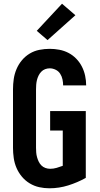

<svg xmlns="http://www.w3.org/2000/svg" viewBox="-20 -1006 540 1034"><path d="M246 8Q218 8 191 2Q164 -4 140 -18.5Q116 -33 98 -54.5Q80 -76 69 -101.5Q58 -127 54 -155Q50 -183 50 -210V-525Q50 -553 54 -580.5Q58 -608 69 -634Q80 -660 98 -681.5Q116 -703 140 -717.5Q164 -732 192 -737.5Q220 -743 248 -743Q274 -743 300 -738Q326 -733 349 -721Q372 -709 390.5 -690Q409 -671 421 -647.5Q433 -624 438.5 -598Q444 -572 444 -546H320Q320 -562 316.5 -578.5Q313 -595 304 -609Q295 -623 279.5 -630.5Q264 -638 248 -638Q235 -638 223 -633.5Q211 -629 202 -619.5Q193 -610 187.5 -598.5Q182 -587 179 -575Q176 -563 175 -550Q174 -537 174 -525V-210Q174 -198 175 -185Q176 -172 179.5 -159.5Q183 -147 188.5 -135.5Q194 -124 203 -115Q212 -106 224.5 -101.5Q237 -97 250 -97Q268 -97 285 -102Q302 -107 318 -113V-303H250V-408H442V-48Q397 -23 347.5 -7.5Q298 8 246 8ZM236 -790 178 -840 314 -986 386 -924Z"/></svg>

Font: Iosevka SS04 Extrabold
Style: Regular
Weight: 800
Monospace: yes
Designer: Belleve Invis
Foundry: Belleve Invis
Version: Version 19.0.0; ttfautohint (v1.8.4)